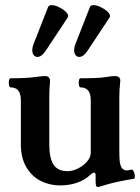

<svg xmlns="http://www.w3.org/2000/svg" viewBox="-20 -718 550 755"><path d="M356 -4.9V-27.8Q356 -39.1 350.1 -39.1Q344.7 -39.1 336.9 -32.2Q293 10.3 216.8 11.2Q175.8 11.2 140.6 -6.3Q105.5 -23.9 83.7 -60.3Q62 -96.7 62 -150.9V-324.2Q62 -374.5 21 -374.5Q18.1 -374.5 16.4 -379.6Q14.6 -384.8 14.6 -392.6Q14.6 -399.9 16.4 -405Q18.1 -410.2 21 -410.2Q84.5 -410.2 117.2 -415Q143.6 -418.9 159.2 -418.9Q167 -418.9 171.9 -413.6Q176.8 -408.2 176.8 -397.9Q173.8 -367.2 173.8 -337.9V-149.9Q173.8 -96.7 190.4 -70.8Q207 -44.9 246.1 -44.9Q265.1 -44.9 286.4 -55.4Q307.6 -65.9 322.3 -82.8Q336.9 -99.6 336.9 -117.2V-324.2Q336.9 -374.5 295.9 -374.5Q293 -374.5 291.3 -379.6Q289.6 -384.8 289.6 -392.6Q289.6 -399.9 291.3 -405Q293 -410.2 295.9 -410.2Q366.7 -410.2 393.1 -414.6Q407.7 -417 416.3 -418Q424.8 -418.9 433.1 -418.9Q441.9 -418.9 447.5 -414.3Q453.1 -409.7 453.1 -400.9Q449.2 -363.3 449.2 -337.9V-125Q449.2 -99.1 450.7 -84Q452.1 -68.8 458.7 -58.3Q465.3 -47.9 479 -47.9Q485.4 -47.9 496.1 -50.8Q502 -52.2 506.1 -43.2Q510.3 -34.2 510.3 -24.4Q510.3 -15.6 506.8 -15.1Q494.6 -13.2 474.4 -9.5Q454.1 -5.9 435.1 -1.5Q406.7 4.9 373.5 15.6Q370.1 17.1 362.8 17.1Q356 17.1 356 -4.9ZM168.9 -689.9Q171.9 -697.8 183.6 -697.8Q194.8 -697.8 210.2 -690.7Q225.6 -683.6 236.8 -673.6Q248 -663.6 248 -654.8Q248 -651.4 246.1 -648.9L159.2 -517.6Q151.4 -505.9 143.1 -500Q134.8 -494.1 127 -494.1Q118.2 -494.1 112.5 -501.5Q106.9 -508.8 106.9 -521Q106.9 -531.2 111.3 -543ZM333.5 -689.9Q336.4 -697.8 348.1 -697.8Q359.4 -697.8 374.8 -690.7Q390.1 -683.6 401.4 -673.6Q412.6 -663.6 412.6 -654.8Q412.6 -651.4 410.6 -648.9L323.7 -517.6Q315.9 -505.9 307.6 -500Q299.3 -494.1 291.5 -494.1Q282.7 -494.1 277.1 -501.5Q271.5 -508.8 271.5 -521Q271.5 -531.2 275.9 -543Z"/></svg>

Font: JuniusX
Style: Bold
Weight: 700
Designer: Peter S. Baker
Foundry: Briery Creek Software
Version: Version 1.004